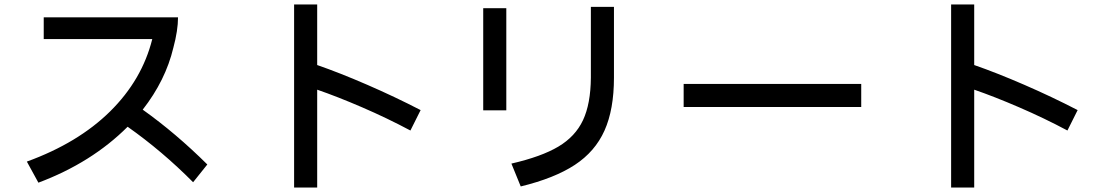

<svg xmlns="http://www.w3.org/2000/svg" viewBox="-20 -810 5000 865"><path d="M914 -69 850 11Q711 -129 555 -239Q393 -77 153 13L101 -82Q332 -166 476 -308Q620 -450 666 -634H177V-732H782Q782 -673 761 -595Q726 -448 623 -316Q773 -209 914 -69Z M1829 -222Q1724 -278 1611.5 -326.5Q1499 -375 1409 -406V35H1305V-790H1409V-517Q1510 -482 1634.5 -428Q1759 -374 1875 -314Z M2284 -73Q2419 -104 2495.5 -149.5Q2572 -195 2606.5 -268.5Q2641 -342 2642 -460V-779H2746V-460Q2746 -317 2703.5 -222Q2661 -127 2569.5 -67Q2478 -7 2326 30ZM2261 -313H2157V-773H2261Z M3860 -328H3060V-432H3860Z M4789 -222Q4684 -278 4571.5 -326.5Q4459 -375 4369 -406V35H4265V-790H4369V-517Q4470 -482 4594.5 -428Q4719 -374 4835 -314Z"/></svg>

Font: IBM Plex Sans JP Medm
Style: Regular
Weight: 500
Designer: Mike Abbink; Paul van der Laan; Pieter van Rosmalen; Wujin Sim; Yejin Wi; Jinhee Kim; Boomi Park; Yona Kim; Kichan Ma
Foundry: Sandoll Inc.
Version: Version 1.002